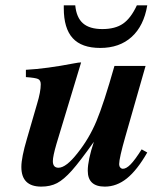

<svg xmlns="http://www.w3.org/2000/svg" viewBox="-20 -691 596 720"><path d="M511.2 -130.9 532.2 -119.1Q494.1 -52.7 455.8 -22Q417.5 8.8 373 8.8Q309.1 8.8 309.1 -50.8Q309.1 -90.3 332 -159.2Q279.3 -85 249.3 -51.3Q219.2 -17.6 194.1 -4.4Q168.9 8.8 134.8 8.8Q60.1 8.8 60.1 -64.9Q60.1 -100.1 81.1 -170.9L119.1 -301.8Q132.8 -346.7 132.8 -375Q132.8 -390.1 122.6 -394.8Q112.3 -399.4 77.1 -401.9V-429.2Q155.3 -433.6 255.9 -453.1Q275.9 -457 284.2 -457L191.9 -151.9Q178.2 -105 178.2 -86.9Q178.2 -62 199.2 -62Q228 -62 271 -117.2Q314 -170.9 341.6 -236.6Q369.1 -302.2 409.2 -443.8H525.9L450.2 -179.2Q426.8 -97.7 426.8 -75.2Q426.8 -67.9 430.9 -63Q435.1 -58.1 440.9 -58.1Q453.6 -58.1 469.7 -74.5Q485.8 -90.8 511.2 -130.9ZM493.2 -670.9H532.2Q519.5 -594.2 473.9 -552.7Q428.2 -511.2 356 -511.2Q286.1 -511.2 252.7 -547.9Q219.2 -584.5 219.2 -660.2V-670.9H262.2Q266.6 -625 291.3 -603.5Q315.9 -582 363.8 -582Q412.1 -582 441.4 -602.3Q470.7 -622.6 493.2 -670.9Z"/></svg>

Font: Accordance
Style: Bold-Italic
Weight: 700
Italic angle: -11°
Version: Version 1.2 (build January 31, 2020) Miklal Software Solutio